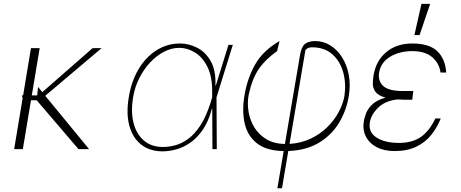

<svg xmlns="http://www.w3.org/2000/svg" viewBox="-20 -780 2409 1004"><path d="M187.5 -528.4 146.3 -281.2H174.4L179 -325.3L201.3 -298.3L464.5 -528.4H511.4L216.6 -279.1L446 0H390.6L171.9 -255.7H142L99.4 0H54L98.4 -267L93.8 -281.2H100.9L142 -528.4Z M828.1 11.4Q761.4 10.7 717.3 -24.7Q673.3 -60 656.2 -123.4Q639.2 -186.8 653.4 -271.3Q666.9 -355.1 704.7 -418.5Q742.5 -481.9 798.5 -517.2Q854.4 -552.6 921.9 -552.6Q966.6 -552.6 1010.3 -530.7Q1054 -508.9 1081.7 -460.8Q1109.4 -412.6 1106.5 -333.8H1109L1174.7 -545.5H1197.4L1112.2 -271.3L1113.6 0H1090.9L1089.8 -211.6H1088.1Q1070.7 -145.6 1040.8 -102.1Q1011 -58.6 974.6 -33.6Q938.2 -8.5 900.2 1.6Q862.2 11.7 828.1 11.4ZM1089.5 -271V-302.6Q1089.5 -382.1 1063.7 -432.4Q1038 -482.6 998.4 -506.2Q958.8 -529.8 917.6 -529.8Q877.1 -529.8 837.7 -509.4Q798.3 -489 764.9 -453.3Q731.5 -417.6 708.1 -370.9Q684.7 -324.2 676.1 -271.3Q663.4 -196 678.3 -137.3Q693.2 -78.5 732.6 -44.9Q772 -11.4 832.4 -11.4Q862.2 -11.4 895.8 -20.1Q929.3 -28.8 963.1 -53.1Q996.8 -77.4 1027.2 -123.2Q1057.5 -169 1081 -242.9Z M1430.4 204.5 1463.4 9.9Q1373.2 8.5 1323.7 -30.5Q1274.1 -69.6 1259.4 -135.1Q1244.7 -200.6 1258.5 -281.2Q1273.1 -370.7 1314.5 -443.4Q1355.8 -516 1441.8 -565.3L1429 -512.8Q1367.5 -469.8 1332.4 -417.8Q1297.2 -365.8 1279.8 -281.2Q1272.4 -239 1279.8 -195Q1287.3 -150.9 1310.4 -113.3Q1333.5 -75.6 1373 -52Q1412.6 -28.4 1469.8 -27L1548.3 -488.6Q1555.4 -534.1 1573.7 -549.5Q1592 -565 1629.3 -565.3Q1671.9 -565 1707.9 -542.3Q1744 -519.5 1769 -479.9Q1794 -440.3 1803.8 -388.5Q1813.6 -336.6 1804 -278.4Q1791.5 -202.1 1753 -138Q1714.5 -73.9 1648.4 -33.9Q1582.4 6 1487.6 9.6L1454.5 204.5ZM1494 -27.7Q1554.7 -31.2 1604.4 -54.9Q1654.1 -78.5 1691.2 -115.1Q1728.3 -151.6 1751.2 -194.4Q1774.1 -237.2 1781.2 -278.4Q1790.5 -343.8 1774.7 -401.6Q1758.9 -459.5 1718.2 -495.9Q1677.6 -532.3 1612.2 -532.7Q1595.2 -532.3 1586.1 -526.1Q1577.1 -519.9 1576.7 -515.6Z M2135.7 -258.5H2097.3Q2075.3 -258.5 2056.1 -259.9Q1992.9 -252.1 1956.7 -216.3Q1920.5 -180.4 1914.1 -140.6Q1905.2 -89.1 1948.7 -60.9Q1992.2 -32.7 2066.1 -32.7Q2135.7 -32.7 2180.6 -63.7Q2225.5 -94.8 2256.4 -160.5H2284.8Q2266 -113.3 2235.1 -74.6Q2204.2 -35.9 2157.1 -13Q2110.1 9.9 2043.3 9.9Q1988.6 9.9 1949.8 -10.5Q1910.9 -30.9 1892.9 -66.6Q1875 -102.3 1882.8 -147.7Q1885.3 -162.6 1893.8 -186.3Q1902.3 -209.9 1925.6 -233Q1948.9 -256 1995.7 -269.5Q1956.7 -280.9 1943 -300.4Q1929.3 -320 1929.5 -342.2Q1929.7 -364.3 1932.9 -383.9Q1933.6 -387.4 1933.9 -389.2Q1947.4 -464.5 2001.1 -508.5Q2054.7 -552.6 2135.7 -552.6Q2224.4 -552.6 2266.5 -512.4Q2308.6 -472.3 2313.2 -400.6H2283.4Q2277.7 -447.8 2241.1 -480.1Q2204.5 -512.4 2135.7 -512.8Q2068.2 -512.4 2019.7 -483Q1971.2 -453.5 1962.4 -400.6Q1955.6 -356.9 1984 -330.4Q2012.4 -304 2087.4 -304H2141.3ZM2147 -596.6 2183.9 -759.9H2229.4L2174 -596.6Z"/></svg>

Font: Inter UI Thin
Style: Italic
Weight: 100
Italic angle: -9.39999°
Designer: Rasmus Andersson
Foundry: rsms
Version: 3.2;8d6f07862